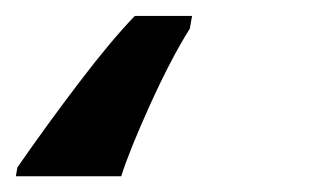

<svg xmlns="http://www.w3.org/2000/svg" viewBox="-143 18 402 242"><path d="M-121.1 229Q-83.5 174.8 -43 121.6Q-2.4 68.4 26.9 38.1H99.1L96.2 54.2Q72.8 91.3 46.1 150.1Q19.5 209 9.8 240.2H-123Z"/></svg>

Font: Droid Serif
Style: Bold Italic
Weight: 700
Italic angle: -12°
Designer: Monotype Design team
Foundry: Monotype Imaging Inc.
Version: Version 1.03